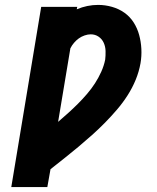

<svg xmlns="http://www.w3.org/2000/svg" viewBox="-20 -763 640 783"><path d="M26 0 148 -735H295L293 -725Q314 -734 336 -738.5Q358 -743 380 -743Q409 -743 437 -735Q465 -727 487.5 -711Q510 -695 525 -671.5Q540 -648 547.5 -620.5Q555 -593 556.5 -563.5Q558 -534 553 -505Q547 -471 533.5 -438Q520 -405 500.5 -374.5Q481 -344 457.5 -316.5Q434 -289 408.5 -263Q383 -237 355.5 -212.5Q328 -188 300 -164.5Q272 -141 243.5 -118.5Q215 -96 186 -73L173 0ZM217 -266Q238 -284 258.5 -302.5Q279 -321 298 -340Q317 -359 335 -380Q353 -401 367.5 -423.5Q382 -446 393 -470.5Q404 -495 409 -520Q411 -537 410.5 -555Q410 -573 403 -588.5Q396 -604 382 -613.5Q368 -623 350 -623Q338 -623 325 -618.5Q312 -614 301.5 -606.5Q291 -599 282 -588.5Q273 -578 267 -566Z"/></svg>

Font: Iosevka Slab Heavy Extended
Style: Italic
Weight: 900
Width: 7
Italic angle: -9°
Monospace: yes
Designer: Belleve Invis
Foundry: Belleve Invis
Version: Version 11.1.0; ttfautohint (v1.8.3)